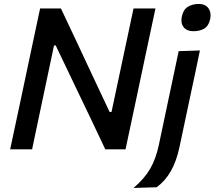

<svg xmlns="http://www.w3.org/2000/svg" viewBox="-20 -756 1086 972"><path d="M31.5 0Q44 -58.5 55.5 -113Q67 -167.5 81.5 -234.5L132 -473Q146.5 -542 158.5 -598Q170.5 -654 183 -713H288.5Q328.5 -628.5 366 -549Q403 -469.5 438.5 -394L535 -189H544.5L605 -473.5Q619.5 -542 631.5 -598Q643.5 -653.5 656 -713H767Q754 -653.5 742.5 -598Q730.5 -542 716 -473.5L665.5 -235Q651 -167.5 639.5 -113Q628 -58.5 615.5 0H513Q479 -72 442 -150Q404.5 -227.5 360.5 -320L262 -526H253.5L192 -235Q177.5 -167 166.2 -113Q155 -59 142.5 0ZM656 195.5Q711 149 740.5 97.8Q770 46.5 784.5 -24L825.5 -218L836 -267.5Q850.5 -337.5 862 -390.5Q873 -443 884.5 -497L992 -500.5Q980.5 -445 969.5 -392Q958 -339 943 -268Q925.5 -185 913 -126.5Q900.5 -68 888.5 -11Q873 62 844.2 111.5Q815.5 161 773 192ZM958.5 -598Q926 -598 910 -618Q898.5 -632 898.5 -653Q898.5 -663 901 -674Q908 -707.5 931.2 -721.8Q954.5 -736 987 -736Q1019 -736 1035 -714.5Q1046 -699 1046 -678.5Q1046 -669.5 1044 -660Q1036.5 -624.5 1014 -611.2Q991.5 -598 958.5 -598Z"/></svg>

Font: Heraclito Medium
Style: Italic
Weight: 500
Italic angle: -12°
Designer: Kostas Bartsokas (font) & Cristiano Sobral (main changes)
Foundry: Kostas Bartsokas (font) & Cristiano Sobral (main changes)
Version: Version 1.00;July 8, 2020;FontCreator 13.0.0.2655 64-bit